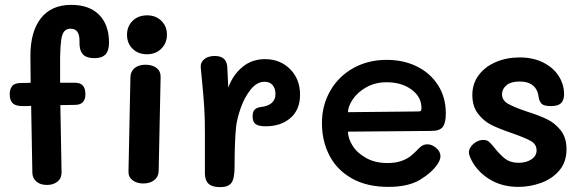

<svg xmlns="http://www.w3.org/2000/svg" viewBox="-20 -760 2399 789"><path d="M428 -585Q428 -552 413.5 -536.5Q399 -521 368 -521Q338 -521 323.5 -534Q309 -547 307 -573Q307 -576 306.5 -597.5Q306 -619 297 -630.5Q288 -642 270 -642Q253 -642 244 -631Q235 -620 231.5 -596Q228 -572 227 -526V-420H289Q331 -420 331 -373Q331 -329 288 -329L228 -328L231 -163Q233 -83 233 -51Q233 -27 216 -13.5Q199 0 173 0Q146 0 130 -13.5Q114 -27 113 -49L108 -325Q97 -324 73 -324Q44 -324 32 -336Q20 -348 20 -372Q20 -394 30 -406.5Q40 -419 68 -419Q92 -419 106 -420L105 -531Q105 -630 148 -685Q191 -740 273 -740Q347 -740 387.5 -699Q428 -658 428 -585ZM502 -617Q502 -652 525 -674.5Q548 -697 585 -697Q620 -697 643 -674.5Q666 -652 666 -618Q666 -583 643 -560Q620 -537 584 -537Q548 -537 525 -559.5Q502 -582 502 -617ZM508 -56 516 -444Q517 -468 534 -481Q551 -494 578 -494Q606 -494 623.5 -480.5Q641 -467 640 -442L632 -56Q631 -33 613.5 -19.5Q596 -6 569 -6Q542 -6 524.5 -19.5Q507 -33 508 -56Z M1213 -371Q1213 -309 1173.5 -275Q1134 -241 1072 -241Q1042 -241 1030 -250.5Q1018 -260 1018 -281Q1018 -301 1026.5 -309.5Q1035 -318 1051 -320Q1112 -327 1112 -374Q1112 -396 1100.5 -410Q1089 -424 1067 -424Q1036 -424 1010.5 -392.5Q985 -361 969.5 -317Q954 -273 950 -238Q944 -177 944 -76Q944 -26 931 -8.5Q918 9 885 9Q853 9 838 -4Q823 -17 822 -45V-217Q822 -272 819.5 -315Q817 -358 811 -419L805 -481Q803 -503 819 -516.5Q835 -530 863 -530Q910 -530 914 -486Q916 -451 918 -400Q937 -452 976 -484.5Q1015 -517 1069 -517Q1131 -517 1172 -476Q1213 -435 1213 -371Z M1303 -254Q1303 -328 1337.5 -387.5Q1372 -447 1432.5 -480.5Q1493 -514 1569 -514Q1638 -514 1693 -487Q1748 -460 1780 -410Q1812 -360 1812 -294Q1812 -255 1799.5 -238.5Q1787 -222 1753 -222L1410 -219Q1410 -191 1429 -161Q1448 -131 1485 -110.5Q1522 -90 1572 -90Q1606 -90 1629.5 -98.5Q1653 -107 1668 -119Q1683 -131 1703 -152Q1718 -167 1736 -167Q1755 -167 1772.5 -152Q1790 -137 1790 -118Q1790 -104 1779 -87Q1755 -51 1706.5 -21.5Q1658 8 1576 8Q1488 8 1426.5 -26.5Q1365 -61 1334 -120.5Q1303 -180 1303 -254ZM1699 -302Q1707 -302 1709.5 -305Q1712 -308 1712 -316Q1712 -362 1671 -392Q1630 -422 1569 -422Q1522 -422 1485.5 -401.5Q1449 -381 1429.5 -351.5Q1410 -322 1410 -299Z M1913 -111Q1906 -128 1907 -137Q1909 -155 1927 -170Q1945 -185 1966 -185Q1980 -185 1988 -178.5Q1996 -172 2006 -160Q2034 -124 2056 -107.5Q2078 -91 2111 -91Q2142 -91 2163.5 -105Q2185 -119 2185 -142Q2185 -167 2161.5 -180.5Q2138 -194 2086 -212Q2033 -230 2000.5 -246Q1968 -262 1944.5 -292.5Q1921 -323 1921 -370Q1921 -416 1947 -451Q1973 -486 2017.5 -505Q2062 -524 2115 -524Q2171 -524 2212.5 -503Q2254 -482 2276 -447.5Q2298 -413 2298 -373Q2298 -348 2285.5 -336Q2273 -324 2244 -324Q2216 -324 2206.5 -333Q2197 -342 2194 -358Q2187 -425 2115 -425Q2079 -425 2061 -409.5Q2043 -394 2043 -373Q2043 -348 2067 -334Q2091 -320 2144 -302Q2195 -286 2228 -270Q2261 -254 2284.5 -224Q2308 -194 2308 -147Q2308 -94 2278.5 -59.5Q2249 -25 2203.5 -8.5Q2158 8 2110 8Q2041 8 1989 -25Q1937 -58 1913 -111Z"/></svg>

Font: Mali SemiBold
Style: Regular
Weight: 600
Designer: Kitiyaporn Chalermlarp | Katatrad Aksorn Co.,Ltd.
Foundry: Cadson Demak Co.,Ltd.
Version: Version 1.000; ttfautohint (v1.6)